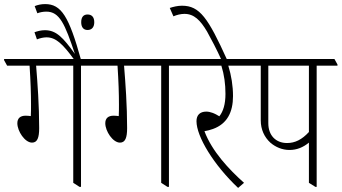

<svg xmlns="http://www.w3.org/2000/svg" viewBox="-44 -911 1674 941"><path d="M113 -212C139 -212 148 -236 148 -283C148 -395 140 -503 133 -589H315V-15L346 5H353V-589H455V-595L440 -622H-24V-616L-9 -589H101C106 -512 108 -453 108 -398C108 -381 108 -359 107 -342C99 -343 90 -344 82 -344C55 -344 41 -331 41 -307C41 -268 78 -212 113 -212Z M320 -618H353C294 -830 257 -891 177 -891C158 -891 140 -887 126 -881L139 -846C152 -851 168 -854 183 -854C248 -854 274 -794 323 -647C265 -727 232 -763 176 -763C157 -763 139 -758 125 -753L137 -718C152 -724 169 -728 184 -728C230 -728 264 -695 320 -618ZM385 -764C406 -764 418 -778 418 -802C418 -827 406 -840 385 -840C365 -840 354 -827 354 -802C354 -778 365 -764 385 -764Z M544 -212C570 -212 579 -236 579 -283C579 -395 571 -503 564 -589H746V-15L777 5H784V-589H886V-595L871 -622H407V-616L422 -589H532C537 -512 539 -453 539 -398C539 -381 539 -359 538 -342C530 -343 521 -344 513 -344C486 -344 472 -331 472 -307C472 -268 509 -212 544 -212Z M1123 10 1152 -15C1079 -80 995 -169 958 -268C971 -270 986 -274 1000 -279C1069 -304 1098 -361 1098 -440C1098 -490 1090 -540 1075 -589H1192V-595L1177 -622H838V-616L853 -589H1041C1055 -544 1061 -499 1061 -451C1061 -400 1050 -365 1031 -341C1009 -355 987 -364 967 -364C936 -364 919 -347 919 -317C919 -242 1003 -103 1123 10Z M1041 -618H1069C976 -823 935 -883 848 -883C827 -883 806 -878 788 -872L806 -831C822 -838 842 -843 860 -843C907 -843 938 -812 971 -756C991 -720 1018 -669 1041 -618Z M1375 -176C1411 -176 1442 -189 1470 -212V-15L1502 5H1508V-589H1610V-595L1595 -622H1144V-616L1159 -589H1234V-321C1234 -277 1251 -239 1282 -211C1307 -190 1339 -176 1375 -176ZM1271 -307V-589H1470V-264C1436 -227 1402 -210 1363 -210C1308 -210 1271 -247 1271 -307Z"/></svg>

Font: Noto Serif Devanagari Condensed ExtraLight
Style: Regular
Weight: 200
Width: 3
Designer: Universal Thirst, Indian Type Foundry and the Monotype Design Team
Foundry: Monotype Imaging Inc.
Version: Version 2.004